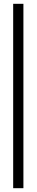

<svg xmlns="http://www.w3.org/2000/svg" viewBox="-20 -738 194 1017"><path d="M104 -717.8V258.8H49.8V-717.8Z"/></svg>

Font: LT Superior Serif
Style: Regular
Weight: 400
Designer: Daniel Lyons
Foundry: LyonsType
Version: Version 2.120;FEAKit 1.0